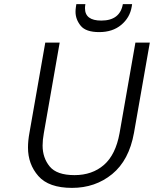

<svg xmlns="http://www.w3.org/2000/svg" viewBox="-20 -906 748 933"><path d="M620 -873Q611 -820 569 -785Q527 -750 462 -750Q397 -750 372 -781Q347 -812 347 -849Q347 -860 349 -873L351 -886H395Q393 -875 393 -866Q393 -806 472 -806Q563 -806 577 -886H622ZM270 -699 193 -259Q187 -226 187 -199Q187 -139 221.5 -97Q256 -55 342 -55Q428 -55 485 -104.5Q542 -154 561 -259L638 -699H708L631 -260Q607 -127 525 -60Q443 7 330 7Q217 7 166.5 -50.5Q116 -108 116 -189Q116 -222 123 -260L200 -699Z"/></svg>

Font: Fz Poppins Light
Style: Italic
Weight: 300
Italic angle: -10°
Designer: Ninad Kale (Devanagari), Jonny Pinhorn (Latin)
Foundry: Indian Type Foundry
Version: Vit hóa bi Vntype.Com & FontZin.Com